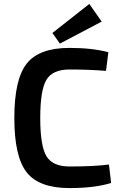

<svg xmlns="http://www.w3.org/2000/svg" viewBox="-20 -946 618 978"><path d="M498 -836 285 -724 247 -778 435 -926ZM535 -108 546 -14Q463 12 334 12Q179 12 116 -68Q53 -148 53 -345Q53 -542 116 -622Q179 -702 334 -702Q450 -702 532 -680L520 -585Q433 -592 334 -592Q248 -592 216.5 -539.5Q185 -487 185 -345Q185 -203 216.5 -150.5Q248 -98 334 -98Q461 -98 535 -108Z"/></svg>

Font: Exo 2.0 Semi Bold
Style: Regular
Weight: 600
Designer: Natanael Gama
Version: Version 1.001;PS 001.001;hotconv 1.0.70;makeotf.lib2.5.58329